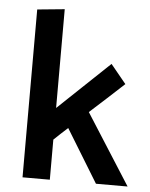

<svg xmlns="http://www.w3.org/2000/svg" viewBox="-51 -749 619 792"><g transform="rotate(5 258.0 -353.0)"><path d="M72 0V-695L185 -706V-297L397 -498L461 -420Q427 -388 391.5 -356Q356 -324 321 -292L507 0H376L242 -219Q228 -206 213 -192.5Q198 -179 185 -166V0Z"/></g></svg>

Font: Palanquin SemiBold
Style: Regular
Weight: 600
Designer: Pria Ravichandran
Version: Version 1.0.4